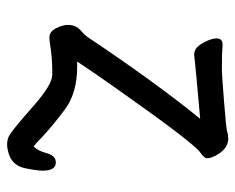

<svg xmlns="http://www.w3.org/2000/svg" viewBox="-81 -446 662 540"><g transform="rotate(90 250.0 -176.0)"><path d="M386 135Q368 135 355 125Q336 112 277 60Q218 8 190 8H179Q143 8 106 14Q93 16 85 16Q69 16 59.5 -2.5Q50 -21 50 -37Q50 -60 69 -75Q77 -82 84 -91Q208 -277 314 -408Q155 -394 135 -391Q119 -391 109.5 -403Q100 -415 94 -429.5Q88 -444 88 -454Q88 -471 105 -471Q130 -469 177 -469Q187 -469 264.5 -475Q342 -481 350.5 -484Q359 -487 373 -487Q400 -485 418 -451Q425 -437 425 -428Q425 -419 410 -409Q385 -394 228 -171Q184 -109 153 -62H168Q242 -62 288.5 -27Q335 8 362 33.5Q389 59 391 60L390 61Q403 53 412 20Q419 -2 437 -2Q460 -2 460 35Q460 50 453.5 83Q447 116 419 128Q401 135 386 135Z"/></g></svg>

Font: LXGW WenKai Mono TC
Style: Bold
Weight: 700
Designer: LXGW / Fontworks Inc.
Foundry: LXGW / Fontworks Inc.
Version: Version 1.330